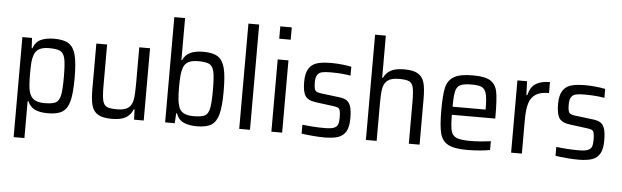

<svg xmlns="http://www.w3.org/2000/svg" viewBox="-54 -949 4370 1350"><g transform="rotate(5 2130.5 -273.5)"><path d="M75 -510H143L147 -438H152Q169 -485 207 -501.5Q245 -518 299 -518Q367 -518 402 -495.5Q437 -473 451.5 -418Q466 -363 466 -256Q466 -149 452 -93.5Q438 -38 403 -15Q368 8 300 8Q243 8 208 -8.5Q173 -25 157 -64H151V196H75ZM390 -255Q390 -346 381.5 -384.5Q373 -423 349.5 -436Q326 -449 270 -449Q225 -449 199 -434.5Q173 -420 163 -387Q155 -364 153 -334Q151 -304 151 -255Q151 -166 161 -131Q172 -93 198 -77Q224 -61 270 -61Q326 -61 349.5 -74Q373 -87 381.5 -125.5Q390 -164 390 -255Z M905 -72H899Q884 -33 850 -12.5Q816 8 751 8Q686 8 653 -12Q620 -32 608.5 -73Q597 -114 597 -188V-510H673V-216Q673 -144 681 -113Q689 -82 710.5 -72Q732 -62 782 -62Q837 -62 862 -82.5Q887 -103 893.5 -139.5Q900 -176 900 -245V-510H976V0H908Z M1204 -71H1199L1195 0H1127V-743H1203V-447H1208Q1225 -485 1260.5 -501.5Q1296 -518 1352 -518Q1420 -518 1455 -495Q1490 -472 1504 -417Q1518 -362 1518 -255Q1518 -148 1503.5 -92.5Q1489 -37 1454 -14.5Q1419 8 1351 8Q1296 8 1258.5 -8.5Q1221 -25 1204 -71ZM1442 -255Q1442 -346 1433.5 -384.5Q1425 -423 1401.5 -436Q1378 -449 1322 -449Q1279 -449 1253.5 -436Q1228 -423 1218 -395Q1209 -371 1206 -338.5Q1203 -306 1203 -255Q1203 -206 1206 -174Q1209 -142 1217 -118Q1227 -88 1252.5 -74.5Q1278 -61 1322 -61Q1378 -61 1401.5 -73.5Q1425 -86 1433.5 -125Q1442 -164 1442 -255Z M1650 0V-743H1726V0Z M1875 -656V-743H1956V-656ZM1877 0V-510H1953V0Z M2090 -5V-68Q2169 -58 2247 -58Q2291 -58 2312 -66Q2333 -74 2340 -91Q2347 -108 2347 -140Q2347 -175 2342.5 -190Q2338 -205 2326.5 -210Q2315 -215 2289 -218L2173 -233Q2116 -240 2096 -269.5Q2076 -299 2076 -369Q2076 -431 2097 -463.5Q2118 -496 2156 -507Q2194 -518 2256 -518Q2290 -518 2330 -514Q2370 -510 2397 -504V-441Q2338 -452 2255 -452Q2216 -452 2195 -447Q2174 -442 2162.5 -425Q2151 -408 2151 -373Q2151 -341 2155.5 -326.5Q2160 -312 2171 -306.5Q2182 -301 2207 -298L2322 -284Q2361 -280 2381.5 -268Q2402 -256 2412 -227Q2422 -198 2422 -142Q2422 -82 2403.5 -49.5Q2385 -17 2348.5 -4.5Q2312 8 2252 8Q2215 8 2169 4Q2123 0 2090 -5Z M2847 -294Q2847 -367 2839.5 -397.5Q2832 -428 2810.5 -438Q2789 -448 2739 -448Q2684 -448 2658.5 -427.5Q2633 -407 2626.5 -370Q2620 -333 2620 -265V0H2544V-743H2620V-445H2625Q2640 -479 2673.5 -498.5Q2707 -518 2770 -518Q2835 -518 2867.5 -498Q2900 -478 2911.5 -437.5Q2923 -397 2923 -323V0H2847Z M3437 -229H3131Q3131 -151 3139.5 -117Q3148 -83 3177.5 -70Q3207 -57 3275 -57Q3339 -57 3420 -68V-6Q3393 0 3347.5 4Q3302 8 3259 8Q3167 8 3124 -15.5Q3081 -39 3067.5 -92Q3054 -145 3054 -254Q3054 -362 3066 -414.5Q3078 -467 3120.5 -492.5Q3163 -518 3255 -518Q3341 -518 3379 -493.5Q3417 -469 3427 -417.5Q3437 -366 3437 -255ZM3131 -286H3364V-296Q3364 -367 3354.5 -399.5Q3345 -432 3322.5 -442.5Q3300 -453 3253 -453Q3196 -453 3171.5 -441Q3147 -429 3139 -395.5Q3131 -362 3131 -286Z M3569 -510H3637L3641 -413H3647Q3662 -473 3699.5 -495.5Q3737 -518 3798 -518V-441Q3738 -441 3704.5 -419.5Q3671 -398 3658 -354.5Q3645 -311 3645 -239V0H3569Z M3882 -5V-68Q3961 -58 4039 -58Q4083 -58 4104 -66Q4125 -74 4132 -91Q4139 -108 4139 -140Q4139 -175 4134.5 -190Q4130 -205 4118.5 -210Q4107 -215 4081 -218L3965 -233Q3908 -240 3888 -269.5Q3868 -299 3868 -369Q3868 -431 3889 -463.5Q3910 -496 3948 -507Q3986 -518 4048 -518Q4082 -518 4122 -514Q4162 -510 4189 -504V-441Q4130 -452 4047 -452Q4008 -452 3987 -447Q3966 -442 3954.5 -425Q3943 -408 3943 -373Q3943 -341 3947.5 -326.5Q3952 -312 3963 -306.5Q3974 -301 3999 -298L4114 -284Q4153 -280 4173.5 -268Q4194 -256 4204 -227Q4214 -198 4214 -142Q4214 -82 4195.5 -49.5Q4177 -17 4140.5 -4.5Q4104 8 4044 8Q4007 8 3961 4Q3915 0 3882 -5Z"/></g></svg>

Font: Assailand
Style: Regular
Weight: 400
Designer: Hector Gatti with collaboration of the Omnibus-Type team
Foundry: Omnibus-Type
Version: Version 0.072;October 19, 2019;FontCreator 12.0.0.2547 64-bi